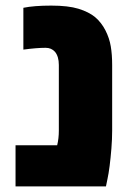

<svg xmlns="http://www.w3.org/2000/svg" viewBox="-20 -662 482 682"><path d="M35.2 0V-146H183.1Q189 -170.4 189 -197.8V-431.2Q189 -461.4 175.3 -478Q162.6 -492.2 142.1 -492.2Q110.8 -492.2 63 -485.8V-634.3Q100.6 -642.1 162.1 -642.1Q222.2 -642.1 258.8 -630.9Q295.4 -619.6 317.9 -601.1Q340.3 -582 354.5 -554.2Q368.7 -526.4 373.5 -497.1Q378.4 -468.3 378.4 -431.2V-197.8Q378.4 -167.5 375.7 -134.3Q373 -101.1 369.4 -72.5Q365.7 -43.9 361.8 -26.4L356.4 0Z"/></svg>

Font: Open Sans ExtraBold
Style: Regular
Weight: 800
Designer: Monotype Design Team
Foundry: Monotype Imaging Inc.
Version: Version 3.003; ttfautohint (v1.8.4)